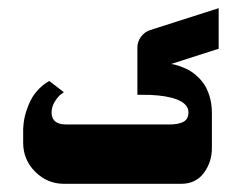

<svg xmlns="http://www.w3.org/2000/svg" viewBox="-20 -450 592 470"><path d="M137.3 0H423Q459.3 0 479 -26.7Q498.7 -53.3 498.7 -87.3V-173.3Q498.7 -195.7 493 -214.3Q487.3 -233 478.8 -245Q470.3 -257 459.3 -266.3Q448.3 -275.7 438.2 -280.5Q428 -285.3 418.5 -288.5Q409 -291.7 404.3 -292.5Q399.7 -293.3 398.7 -293.3L515.3 -330.7V-430L347.3 -376.3Q333.7 -371.7 325 -359.8Q316.3 -348 316.3 -333.7V-218Q316.3 -218 348 -217.7Q428 -213.7 439.7 -184.3Q441.3 -179.7 441.3 -175Q441.3 -158.3 429 -151.8Q416.7 -145.3 394.7 -145.3H142Q108.3 -145.3 106.3 -171.7Q106.3 -173.3 106.3 -175Q106.3 -188.3 113.8 -200.7Q121.3 -213 128.7 -218.7L136.3 -224.3L100.7 -251.7Q87.3 -244.3 76.7 -233.7Q66 -223 59.5 -212.3Q53 -201.7 48.2 -188.8Q43.3 -176 41.2 -167Q39 -158 37.8 -147.8Q36.7 -137.7 36.7 -135Q36.7 -132.3 36.7 -130V-100.7Q36.7 -59 66.2 -29.5Q95.7 0 137.3 0Z"/></svg>

Font: Jomhuria
Style: Regular
Weight: 400
Designer: Arabic design by Kourosh Beigpour, Latin design by Eben Sorkin, engineering by Lasse Fister and Khaled Hosney
Version: Version 1.0000